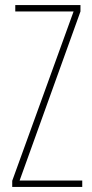

<svg xmlns="http://www.w3.org/2000/svg" viewBox="-20 -734 363 754"><path d="M303 0V-25H57L296 -689V-714H40V-689H269L28 -24V0Z"/></svg>

Font: Noto Sans Devanagari ExtraCondensed Thin
Style: Regular
Weight: 100
Width: 2
Designer: Jelle Bosma - Monotype Design Team
Foundry: Monotype Imaging Inc.
Version: Version 2.004